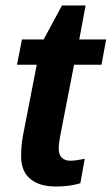

<svg xmlns="http://www.w3.org/2000/svg" viewBox="-20 -672 407 700"><path d="M184 8Q123 8 90 -20Q57 -48 57 -102Q57 -119 58.5 -138.5Q60 -158 64 -179L114 -436H42L60 -528H139L206 -652H292L269 -528H367L350 -436H250L199 -174Q197 -160 195.5 -149.5Q194 -139 194 -131Q194 -108 205.5 -97Q217 -86 236 -86Q254 -86 289 -93L273 -4Q234 8 184 8Z"/></svg>

Font: Libra Sans Modern
Style: Bold Italic
Weight: 700
Italic angle: -12°
Foundry: Stefan Peev, Context Ltd
Version: Version 1.000